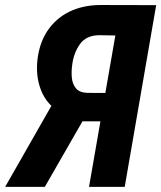

<svg xmlns="http://www.w3.org/2000/svg" viewBox="-85 -731 631 751"><path d="M353.5 -256.3H219.7L175.3 -277.3Q109.9 -307.6 82.5 -362.5Q55.2 -417.5 60.5 -487.8Q66.9 -559.1 99.6 -608.9Q132.3 -658.7 186 -685.1Q239.7 -711.4 309.6 -711.4L525.9 -710.9L402.8 0H263.2L366.2 -592.3L303.2 -593.3Q251.5 -592.8 227.1 -557.6Q202.6 -522.5 197.3 -476.1Q193.8 -451.2 196 -427Q198.2 -402.8 211.7 -386Q225.1 -369.1 255.9 -367.7L372.6 -367.2ZM272 -316.4 90.3 0H-64.9L115.7 -316.4Z"/></svg>

Font: Roboto Condensed
Style: Bold Italic
Weight: 700
Italic angle: -12°
Designer: Christian Robertson
Foundry: Google
Version: Version 3.0